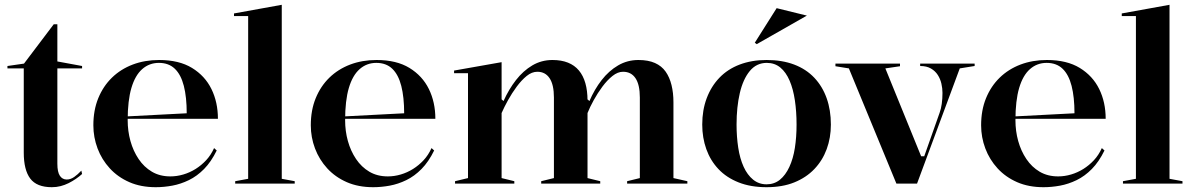

<svg xmlns="http://www.w3.org/2000/svg" viewBox="-20 -765 4975 800"><path d="M196 15Q133 15 106 -21Q79 -57 79 -129V-480H11V-490L80 -500L204 -664H219V-509L322 -490V-480H219V-83Q219 -48 229.5 -32.5Q240 -17 258 -17Q274 -17 289 -27.5Q304 -38 319 -54L322 -40Q311 -30 296.5 -20Q282 -10 266 -2Q250 6 232.5 10.5Q215 15 196 15Z M643 -515Q726 -515 780 -482Q834 -449 861 -394Q888 -339 888 -270H509V-280L758 -293Q758 -360 746 -407Q734 -454 708.5 -478.5Q683 -503 642 -503Q602 -503 572.5 -477Q543 -451 527.5 -398.5Q512 -346 512 -264Q512 -219 523.5 -177.5Q535 -136 557.5 -102.5Q580 -69 613 -49.5Q646 -30 690 -30Q717 -30 744 -38Q771 -46 795 -61Q819 -76 839 -97.5Q859 -119 872 -148L883 -138Q860 -91 830.5 -61Q801 -31 767 -14.5Q733 2 698 8.5Q663 15 629 15Q567 15 519 -6Q471 -27 437.5 -63.5Q404 -100 386.5 -146.5Q369 -193 369 -243Q369 -306 389.5 -356Q410 -406 446.5 -441.5Q483 -477 533 -496Q583 -515 643 -515Z M1154 -20 1208 -10V0H960V-10L1014 -20V-698H955V-709L1154 -745Z M1549 -515Q1632 -515 1686 -482Q1740 -449 1767 -394Q1794 -339 1794 -270H1415V-280L1664 -293Q1664 -360 1652 -407Q1640 -454 1614.5 -478.5Q1589 -503 1548 -503Q1508 -503 1478.5 -477Q1449 -451 1433.5 -398.5Q1418 -346 1418 -264Q1418 -219 1429.5 -177.5Q1441 -136 1463.5 -102.5Q1486 -69 1519 -49.5Q1552 -30 1596 -30Q1623 -30 1650 -38Q1677 -46 1701 -61Q1725 -76 1745 -97.5Q1765 -119 1778 -148L1789 -138Q1766 -91 1736.5 -61Q1707 -31 1673 -14.5Q1639 2 1604 8.5Q1569 15 1535 15Q1473 15 1425 -6Q1377 -27 1343.5 -63.5Q1310 -100 1292.5 -146.5Q1275 -193 1275 -243Q1275 -306 1295.5 -356Q1316 -406 1352.5 -441.5Q1389 -477 1439 -496Q1489 -515 1549 -515Z M1876 0V-10L1930 -23V-460H1872V-471L2070 -506V-351L2078 -344Q2100 -393 2130 -431.5Q2160 -470 2198 -492.5Q2236 -515 2282 -515Q2319 -515 2346.5 -504Q2374 -493 2392 -471.5Q2410 -450 2419 -418.5Q2428 -387 2428 -346V-23L2481 -10V0H2235V-10L2288 -23V-359Q2288 -412 2270 -439Q2252 -466 2219 -466Q2196 -466 2174.5 -448.5Q2153 -431 2133 -404Q2113 -377 2097 -348Q2081 -319 2070 -294V-23L2123 -10V0ZM2593 0V-10L2646 -23V-359Q2646 -412 2628 -439Q2610 -466 2576 -466Q2554 -466 2532 -448.5Q2510 -431 2490 -404Q2470 -377 2454 -348Q2438 -319 2428 -294V-351L2436 -344Q2457 -393 2487 -431.5Q2517 -470 2555.5 -492.5Q2594 -515 2640 -515Q2681 -515 2709 -502.5Q2737 -490 2753.5 -466.5Q2770 -443 2778 -410.5Q2786 -378 2786 -339V-23L2844 -10V0Z M3174 -515Q3239 -515 3289 -496Q3339 -477 3373 -441Q3407 -405 3424.5 -355.5Q3442 -306 3442 -246Q3442 -191 3424.5 -143.5Q3407 -96 3373 -60.5Q3339 -25 3289.5 -5Q3240 15 3174 15Q3108 15 3057.5 -5Q3007 -25 2973.5 -60.5Q2940 -96 2923 -143.5Q2906 -191 2906 -246Q2906 -306 2924.5 -355.5Q2943 -405 2977.5 -441Q3012 -477 3062 -496Q3112 -515 3174 -515ZM3175 -503Q3132 -503 3104 -469Q3076 -435 3062.5 -377Q3049 -319 3049 -246Q3049 -195 3056 -149.5Q3063 -104 3078.5 -70Q3094 -36 3118 -16.5Q3142 3 3174 3Q3206 3 3229.5 -16Q3253 -35 3269 -69.5Q3285 -104 3292 -149Q3299 -194 3299 -246Q3299 -300 3292 -347Q3285 -394 3270 -429Q3255 -464 3231.5 -483.5Q3208 -503 3175 -503ZM3133 -581 3125 -587 3216 -731 3342 -700Z M3715 0 3517 -480 3461 -489V-500H3730V-489L3669 -480L3818 -114H3831L3895 -295Q3901 -311 3904 -332.5Q3907 -354 3907 -378Q3907 -397 3902.5 -416.5Q3898 -436 3887.5 -452.5Q3877 -469 3859 -479.5Q3841 -490 3814 -490V-500H4041V-490L3979 -480L3801 0Z M4342 -515Q4425 -515 4479 -482Q4533 -449 4560 -394Q4587 -339 4587 -270H4208V-280L4457 -293Q4457 -360 4445 -407Q4433 -454 4407.5 -478.5Q4382 -503 4341 -503Q4301 -503 4271.5 -477Q4242 -451 4226.5 -398.5Q4211 -346 4211 -264Q4211 -219 4222.5 -177.5Q4234 -136 4256.5 -102.5Q4279 -69 4312 -49.5Q4345 -30 4389 -30Q4416 -30 4443 -38Q4470 -46 4494 -61Q4518 -76 4538 -97.5Q4558 -119 4571 -148L4582 -138Q4559 -91 4529.5 -61Q4500 -31 4466 -14.5Q4432 2 4397 8.5Q4362 15 4328 15Q4266 15 4218 -6Q4170 -27 4136.5 -63.5Q4103 -100 4085.5 -146.5Q4068 -193 4068 -243Q4068 -306 4088.5 -356Q4109 -406 4145.5 -441.5Q4182 -477 4232 -496Q4282 -515 4342 -515Z M4853 -20 4907 -10V0H4659V-10L4713 -20V-698H4654V-709L4853 -745Z"/></svg>

Font: Kalnia Medium
Style: Regular
Weight: 500
Designer: Frida Medrano
Foundry: Frida Medrano
Version: Version 1.105